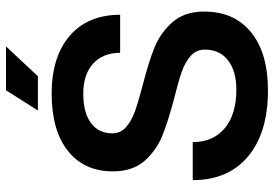

<svg xmlns="http://www.w3.org/2000/svg" viewBox="-160 -762 935 656"><g transform="rotate(-90 308.0 -434.5)"><path d="M585 -492H455Q455 -551 418 -584.5Q381 -618 315 -618Q251 -618 215.5 -592Q180 -566 180 -519Q180 -490 201.5 -471.5Q223 -453 255 -441.5Q287 -430 344 -415Q423 -395 473.5 -374.5Q524 -354 560 -313Q596 -272 596 -205Q596 -102 525 -44.5Q454 13 327 13Q182 13 101 -55Q20 -123 20 -244H150Q150 -174 197.5 -134.5Q245 -95 329 -95Q393 -95 429.5 -123.5Q466 -152 466 -202Q466 -232 444.5 -251Q423 -270 390.5 -281.5Q358 -293 301 -307Q221 -328 171.5 -348Q122 -368 86 -408.5Q50 -449 50 -517Q50 -615 120 -670.5Q190 -726 315 -726Q442 -726 513.5 -664Q585 -602 585 -492ZM327 -882H477L375 -773H258Z"/></g></svg>

Font: Non Bureau Medium
Style: Regular
Weight: 500
Designer: Jona Saucedo
Foundry: Non Foundry
Version: Version 1.000; ttfautohint (v1.8.4)